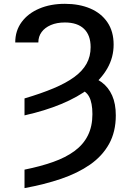

<svg xmlns="http://www.w3.org/2000/svg" viewBox="-20 -757 675 990"><path d="M106.4 -162.1V-249.5Q192.4 -274.9 256.3 -301.8Q320.3 -328.6 362.8 -359.6Q405.3 -390.6 426.3 -428.5Q447.3 -466.3 447.3 -513.7Q447.3 -575.7 413.1 -608.4Q378.9 -641.1 314.5 -641.1Q272.9 -641.1 242.2 -627.9Q211.4 -614.7 194.6 -591.8Q177.7 -568.8 177.7 -538.1H58.6Q58.6 -598.6 91.6 -643.3Q124.5 -688 182.4 -712.6Q240.2 -737.3 314.5 -737.3Q388.2 -737.3 444.8 -713.4Q501.5 -689.5 533.7 -642.3Q565.9 -595.2 565.9 -526.9Q565.9 -461.4 533.7 -404.8Q501.5 -348.1 441.2 -302Q380.9 -255.9 296.1 -220.7Q211.4 -185.5 106.4 -162.1ZM378.4 -302.2 421.4 -369.1Q469.7 -358.9 504.6 -332.8Q539.6 -306.6 558.3 -264.4Q577.1 -222.2 577.1 -162.1Q577.1 -77.6 542.5 -15.1Q507.8 47.4 444.6 91.6Q381.3 135.7 295.2 165Q209 194.3 106.4 212.9V117.7Q189 101.1 253.9 78.1Q318.8 55.2 364.3 21.7Q409.7 -11.7 433.1 -58.6Q456.5 -105.5 456.5 -168.5Q456.5 -227.1 439.2 -259Q421.9 -291 378.4 -302.2Z"/></svg>

Font: Inter 20pt Medium
Style: Regular
Weight: 500
Version: Version 4.001;git-66647c0bb